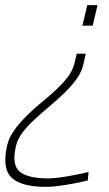

<svg xmlns="http://www.w3.org/2000/svg" viewBox="-20 -519 426 748"><path d="M7 51Q14 18 35 -11Q56 -40 83 -67Q110 -94 140 -118.5Q170 -143 197 -168Q224 -193 243.5 -218.5Q263 -244 270 -272L279 -310H314L305 -269Q298 -238 277.5 -210Q257 -182 230 -156Q203 -130 172.5 -104.5Q142 -79 115 -54Q88 -29 68 -3Q48 23 42 51Q25 123 56.5 149.5Q88 176 168 176Q186 176 212.5 172.5Q239 169 264 164Q293 159 325 151L322 184Q291 192 261 197Q235 202 207.5 205.5Q180 209 160 209Q64 209 26 174Q-12 139 7 51ZM341 -419H301L320 -499H360Z"/></svg>

Font: Panefresco 1wt
Style: Italic
Weight: 250
Version: Version 1.000